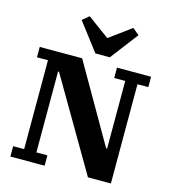

<svg xmlns="http://www.w3.org/2000/svg" viewBox="-135 -1071 1062 1181"><g transform="rotate(15 395.5 -480.0)"><path d="M41 -66H111V-632H41V-698H311L597 -201H603V-632H533V-698H750V-632H681V0H535L195 -581H189V-66H259V0H41ZM247 -925 289 -960 428 -858 567 -960 609 -925 474 -748H382Z"/></g></svg>

Font: IBM Plex Serif
Style: Bold
Weight: 700
Designer: Mike Abbink, Paul van der Laan, Pieter van Rosmalen
Foundry: Bold Monday
Version: Version 2.008